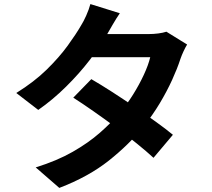

<svg xmlns="http://www.w3.org/2000/svg" viewBox="-20 -857 1040 943"><path d="M428.5 -468.3Q474.6 -441.6 529.5 -406.3Q584.4 -370.9 640.2 -332.8Q695.9 -294.7 745.4 -259Q794.9 -223.4 829.2 -195L733.9 -81.9Q701 -112.3 652.4 -151.7Q603.8 -191.1 547.8 -232.5Q491.9 -273.8 437.6 -311.7Q383.4 -349.6 339.9 -377.3ZM899 -638.3Q890.4 -624.3 881.4 -605Q872.4 -585.7 865.8 -566.7Q851 -520.8 825.4 -464.6Q799.8 -408.5 764.7 -349.8Q729.5 -291.2 684.8 -235.1Q614.3 -147.5 514.5 -68.2Q414.6 11 271.3 65.9L155.4 -34.8Q260 -67.3 336.8 -111.2Q413.6 -155 470.4 -204.8Q527.2 -254.6 569.5 -304.5Q603.4 -344.3 633.7 -392.8Q664 -441.3 686.4 -489.6Q708.8 -537.8 717.9 -576.2H379.6L425.7 -689.7H710.4Q733.6 -689.7 757.3 -692.7Q780.9 -695.8 797.3 -701.3ZM568.5 -792Q550.6 -765.8 533.4 -736Q516.1 -706.1 507 -690.2Q473.2 -630.3 420.9 -562.5Q368.7 -494.7 304.1 -431Q239.6 -367.2 167.9 -317.1L60 -400.3Q147.9 -454.9 209.4 -515.2Q270.9 -575.6 312.2 -632.4Q353.5 -689.2 378.4 -732.5Q390.2 -750.7 403.7 -781.1Q417.2 -811.5 423.9 -837Z"/></svg>

Font: Shanggu Sans SC VF
Style: Regular
Weight: 250
Designer: GuiWonder
Version: Version 1.021